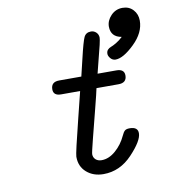

<svg xmlns="http://www.w3.org/2000/svg" viewBox="-79 -762 742 836"><g transform="rotate(-10 291.5 -344.5)"><path d="M155.8 -397Q155.8 -430.2 191.9 -430.2H290Q296.9 -460 308.1 -505.9Q325.2 -579.1 334 -597.7Q342.8 -616.2 365.2 -616.2Q378.4 -616.2 388.2 -606.7Q397.9 -597.2 397.9 -583Q397.9 -576.2 392.6 -552.5Q387.2 -528.8 377.2 -491.5Q367.2 -454.1 361.8 -430.2H444.8Q480 -430.2 480 -401.9Q480 -368.7 442.9 -369.1H346.2Q342.3 -349.1 324.7 -280.5Q307.1 -211.9 292.5 -154.1Q277.8 -96.2 277.8 -88.9Q277.8 -74.7 287.8 -65.4Q297.9 -56.2 314 -56.2Q346.2 -56.2 376 -82Q405.8 -107.9 422.9 -145Q429.7 -160.2 436.3 -166Q442.9 -171.9 457 -171.9H458Q494.1 -171.9 494.1 -144Q494.1 -110.8 439.5 -53Q384.8 4.9 312 4.9Q267.1 4.9 237.5 -21Q208 -46.9 208 -88.9Q208 -89.8 208 -90.8Q208 -105 245.1 -252.9Q262.2 -322.8 273.9 -369.1H189.9Q155.8 -369.1 155.8 -397ZM418.9 -507.8Q418.9 -519 425 -525.6Q431.2 -532.2 439.7 -535.2Q448.2 -538.1 463.6 -547.1Q479 -556.2 493.2 -569.8Q446.3 -577.6 445.8 -623Q445.8 -649.9 466.8 -671.9Q487.8 -693.8 518.1 -693.8Q546.9 -693.8 564.9 -674.3Q583 -654.8 583 -626Q583 -572.8 533.4 -524.9Q483.9 -477.1 450.2 -477.1Q437 -477.1 428 -487.5Q418.9 -498 418.9 -507.8Z"/></g></svg>

Font: CMU Typewriter Text
Style: Italic
Weight: 500
Italic angle: -14.04°
Version: Version 0.7.0